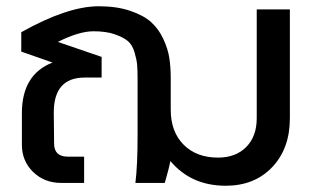

<svg xmlns="http://www.w3.org/2000/svg" viewBox="-20 -585 989 614"><path d="M48 -482Q196 -565 296 -565Q353 -565 396 -550.5Q439 -536 463 -514.5Q487 -493 502 -461Q517 -429 521.5 -399.5Q526 -370 526 -335V-234Q526 -164 567 -122.5Q608 -81 677 -81Q734 -81 767.5 -115Q801 -149 801 -207V-555H907V-207Q907 -110 850.5 -50.5Q794 9 702 9Q591 9 525 -70Q521 -49 507 0H413Q420 -56 420 -153V-331Q420 -361 418.5 -378Q417 -395 410 -418.5Q403 -442 388.5 -454Q374 -466 346.5 -475.5Q319 -485 279 -485Q233 -485 165 -451L305 -403V-337H251Q151 -337 152 -223L153 -126Q153 -84 197 -84H249V0H176Q122 0 86 -35Q50 -70 50 -122V-223Q50 -347 148 -385L48 -420Z"/></svg>

Font: LT Superior Semi-bold
Style: Regular
Weight: 600
Designer: Daniel Lyons
Foundry: LyonsType
Version: Version 1.0